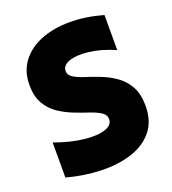

<svg xmlns="http://www.w3.org/2000/svg" viewBox="-128 -784 794 886"><g transform="rotate(-20 269.0 -340.5)"><path d="M512 -205Q512 -205 512 -205Q512 -205 512 -205Q512 -129 472.5 -81.5Q433 -34 366.5 -13Q300 8 218 5.5Q136 3 51 -20Q51 -63 51 -106Q51 -149 51 -192Q129 -164 193 -157Q257 -150 295 -162.5Q333 -175 333 -205Q333 -226 312 -239.5Q291 -253 257.5 -264Q224 -275 187 -289.5Q150 -304 116.5 -326.5Q83 -349 62 -385.5Q41 -422 41 -477Q41 -545 77 -592Q113 -639 174.5 -663Q236 -687 314.5 -687Q393 -687 477 -663Q477 -620 477 -577Q477 -534 477 -491Q407 -521 348.5 -527.5Q290 -534 255 -521.5Q220 -509 220 -481Q220 -461 241 -448Q262 -435 295.5 -424.5Q329 -414 366 -399.5Q403 -385 436.5 -361.5Q470 -338 491 -300.5Q512 -263 512 -205Z"/></g></svg>

Font: Tilt Warp
Style: Regular
Weight: 400
Designer: Andy Clymer
Foundry: Andy Clymer
Version: Version 1.000